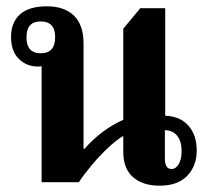

<svg xmlns="http://www.w3.org/2000/svg" viewBox="-20 -578 666 609"><path d="M112 0V-368Q106 -367 100 -367Q64 -367 39.5 -391.5Q15 -416 15 -461Q15 -507 43.5 -532.5Q72 -558 129 -558Q184 -558 214.5 -528.5Q245 -499 245 -440V-106H248Q303 -168 371 -198V-487L425 -552H504V-211Q552 -209 578 -179Q604 -149 604 -101Q604 -52 574 -20.5Q544 11 486 11Q433 11 402 -16Q371 -43 371 -97V-147Q348 -133 322 -108.5Q296 -84 272 -55.5Q248 -27 230 0ZM109 -409Q155 -409 155 -460Q155 -510 109 -510Q64 -510 64 -460Q64 -409 109 -409ZM524 -42Q538 -42 547 -57.5Q556 -73 556 -98Q556 -131 541.5 -148Q527 -165 503 -165V-75Q503 -42 524 -42Z"/></svg>

Font: Noto Serif Thai SemiCondensed
Style: Bold
Weight: 700
Width: 4
Designer: Monotype Design Team
Foundry: Monotype Imaging Inc.
Version: Version 2.002; ttfautohint (v1.8.4.7-5d5b)